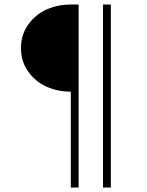

<svg xmlns="http://www.w3.org/2000/svg" viewBox="-20 -710 651 850"><path d="M293.5 120.1V-304.2Q235.4 -304.2 185.8 -326.4Q136.2 -348.6 104.5 -393.6Q72.8 -438.5 72.8 -497.1Q72.8 -555.7 104.5 -600.6Q136.2 -645.5 185.8 -667.7Q235.4 -689.9 293.5 -689.9H328.1V120.1ZM436 120.1V-689.9H470.7V120.1Z"/></svg>

Font: HK Grotesk Light Legacy
Style: Regular
Weight: 300
Designer: Alfredo Marco Pradil
Foundry: Hanken Design Co.
Version: Version 2.022;PS 002.022;hotconv 1.0.88;makeotf.lib2.5.64775